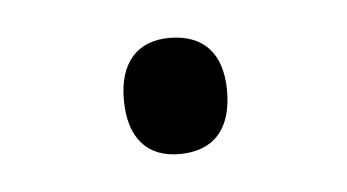

<svg xmlns="http://www.w3.org/2000/svg" viewBox="-26 -120 295 163"><g transform="rotate(-5 122.0 -38.5)"><path d="M79 -39C79 -6 95 11 122 11C151 11 167 -6 167 -39C167 -71 151 -88 122 -88C95 -88 79 -71 79 -39Z"/></g></svg>

Font: Noto Sans Myanmar UI Light
Style: Regular
Weight: 300
Designer: Monotype Design Team
Foundry: Monotype Imaging Inc.
Version: Version 2.103